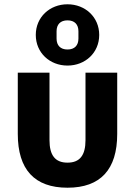

<svg xmlns="http://www.w3.org/2000/svg" viewBox="-20 -864 630 896"><path d="M295 -558C378 -558 443 -618 443 -701C443 -784 378 -844 295 -844C212 -844 147 -784 147 -701C147 -618 212 -558 295 -558ZM295 -633C262 -633 244 -652 244 -684V-718C244 -750 262 -769 295 -769C328 -769 346 -750 346 -718V-684C346 -652 328 -633 295 -633ZM295 12C449 12 527 -73 527 -239V-525H379V-210C379 -140 353 -105 295 -105C237 -105 211 -140 211 -210V-525H63V-239C63 -73 141 12 295 12Z"/></svg>

Font: Braiins Sans
Style: Bold
Weight: 700
Designer: Mike Abbink, Paul van der Laan, Pieter van Rosmalen, Jiri Chlebus, Lubos Buracinsky
Foundry: Bold Monday, Sudetype
Version: Version 1.000;hotconv 1.0.109;makeotfexe 2.5.65596